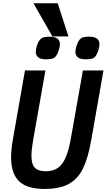

<svg xmlns="http://www.w3.org/2000/svg" viewBox="-20 -1164 664 1194"><path d="M49 -185Q49 -234.5 60.5 -299.5L135.5 -726H262.5L186.5 -295.5Q175.5 -232 175.5 -195Q175.5 -143 196.5 -121Q217.5 -99 265.5 -99Q310.5 -99 340 -120Q369.5 -141 388.8 -185.5Q408 -230 421 -304.5L495.5 -726H623.5L547 -290.5Q527.5 -181 496.2 -116.5Q465 -52 408.2 -20.5Q351.5 11 257 11Q148 11 98.5 -37Q49 -85 49 -185ZM202.5 -842.5Q202.5 -857.5 209.5 -880Q217 -903.5 227.2 -915.5Q237.5 -927.5 251.8 -931.8Q266 -936 289 -936Q352.5 -936 352.5 -888.5Q352.5 -872.5 345 -850.5Q337 -826.5 328 -815Q319 -803.5 305 -799.2Q291 -795 266.5 -795Q202.5 -795 202.5 -842.5ZM449 -842.5Q449 -857 456 -879Q464.5 -904 473.8 -916Q483 -928 497 -932Q511 -936 535.5 -936Q598.5 -936 598.5 -888.5Q598.5 -873.5 591.5 -851Q583.5 -826.5 574.8 -815Q566 -803.5 552 -799.2Q538 -795 512.5 -795Q449 -795 449 -842.5ZM188 -1143.5H339L405.5 -937.5H306Z"/></svg>

Font: JuliaMono
Style: Bold Italic
Weight: 700
Italic angle: -9°
Monospace: yes
Designer: cormullion
Foundry: corm
Version: Version 0.057; ttfautohint (v1.8.4)